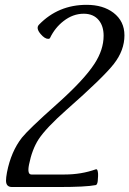

<svg xmlns="http://www.w3.org/2000/svg" viewBox="-20 -751 525 779"><path d="M484.9 -607.4Q484.9 -546.9 442.1 -491.9Q399.4 -437 248 -303.7Q167.5 -232.4 136.7 -186Q109.9 -144.5 97.7 -83Q89.8 -43 107.4 -43H242.7Q309.6 -43 368.7 -64Q375 -66.4 377 -53.7Q378.4 -46.9 377.9 -36.6Q377.4 -22.5 376.5 -16.1Q374.5 -1 368.2 0Q328.1 7.8 218.3 7.8H28.8Q4.4 7.8 4.4 -18.1Q4.4 -30.8 8.3 -51.8Q24.9 -136.2 68.8 -192.4Q97.2 -227.5 208.7 -326.7Q320.3 -425.8 363.3 -492.2Q400.4 -549.3 400.4 -606Q400.4 -645 380.9 -668.9Q359.4 -695.3 319.8 -695.3Q275.9 -695.3 237.8 -665.5Q203.1 -638.7 183.1 -597.2Q181.2 -593.3 175.8 -593.3Q161.6 -593.3 145 -612.8Q124.5 -636.7 138.2 -650.9Q216.3 -731.4 331.5 -731.4Q397.9 -731.4 440.4 -699.2Q484.9 -665 484.9 -607.4Z"/></svg>

Font: Dai Banna SIL Book
Style: Oblique
Weight: 400
Italic angle: -11°
Designer: Victor Gaultney
Foundry: SIL International
Version: Version 2.000